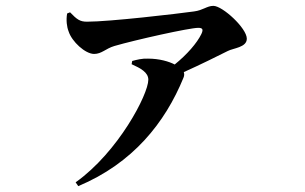

<svg xmlns="http://www.w3.org/2000/svg" viewBox="-20 -574 1040 655"><path d="M429 -355C460 -341 486 -327 486 -302C486 -252 383 -55 238 48L247 61C433 -17 543 -155 606 -309C609 -316 609 -322 607 -328C667 -355 723 -383 757 -400C776 -410 822 -412 822 -442C822 -478 739 -554 708 -554C686 -554 673 -539 642 -535C585 -527 354 -500 277 -500C253 -500 243 -507 219 -532L209 -528C205 -505 208 -482 214 -467C225 -432 271 -390 301 -390C327 -390 340 -408 370 -417C442 -438 626 -479 656 -479C670 -479 675 -475 667 -458C652 -427 618 -388 576 -354C557 -364 524 -374 485 -374C465 -375 446 -370 431 -366Z"/></svg>

Font: Noto Serif KR
Style: Bold
Weight: 700
Designer: Ryoko NISHIZUKA 西塚涼子 (kana & ideographs); Frank Grießhammer (Latin, Greek & Cyrillic); Wenlong ZHANG 张文龙 (bopomofo); San
Foundry: Adobe
Version: Version 2.001;hotconv 1.1.0;makeotfexe 2.6.0